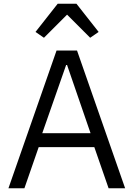

<svg xmlns="http://www.w3.org/2000/svg" viewBox="-20 -1002 711 1022"><path d="M287 -982H387L505 -832L460 -801L337 -924L214 -801L169 -832ZM110 0H25L281 -733H390L646 0H558L482 -219H186ZM332 -656 205 -293H462L337 -656Z"/></svg>

Font: IBM Plex Sans JP
Style: Regular
Weight: 400
Designer: Mike Abbink; Paul van der Laan; Pieter van Rosmalen; Wujin Sim; Yejin Wi; Jinhee Kim; Boomi Park; Yona Kim; Kichan Ma
Foundry: Sandoll Inc.
Version: Version 1.001